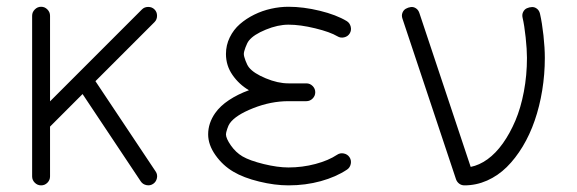

<svg xmlns="http://www.w3.org/2000/svg" viewBox="-20 -559 1740 579"><path d="M130.9 -511.5V-253.4L408 -530.5Q415.5 -538.1 427 -538.1Q438.5 -538.1 446 -530.5Q453.6 -522.9 453.6 -511.5Q453.6 -500 446 -492.4L267.8 -314.2L449.5 -41.7Q455.6 -32.7 453.2 -21.7Q450.9 -10.7 441.9 -4.6Q432.9 1.5 421.8 -0.7Q410.6 -2.9 404.5 -12L229 -275.4L130.9 -177.2V-26.9Q130.9 -15.9 122.9 -7.9Q115 0 104 0Q93 0 85 -7.9Q76.9 -15.9 76.9 -26.9V-511.5Q76.9 -522.5 85 -530.5Q93 -538.6 104 -538.6Q115 -538.6 122.9 -530.5Q130.9 -522.5 130.9 -511.5Z M661.4 -396.2Q661.4 -422.9 672.9 -446.3Q684.3 -469.7 703.4 -486.3Q722.4 -502.9 746.8 -514.9Q771.2 -526.9 797.6 -532.7Q824 -538.6 849.9 -538.6Q894.8 -538.6 944.5 -526.5Q994.1 -514.4 1025.6 -495.4Q1034.9 -489.7 1037.6 -478.6Q1040.3 -467.5 1034.7 -458.3Q1029.1 -449 1017.9 -446.4Q1006.8 -443.8 997.6 -449.5Q975.6 -462.6 930.5 -473.6Q885.5 -484.6 849.9 -484.6Q817.9 -484.6 781.5 -469.6Q745.1 -454.6 731 -437Q725.6 -430.4 720.5 -416.7Q715.3 -403.1 715.3 -396.2Q715.3 -389.4 720.5 -375.7Q725.6 -362.1 731 -355.5Q745.1 -337.9 781.5 -322.8Q817.9 -307.6 849.9 -307.6H903.8Q914.8 -307.6 922.7 -299.7Q930.7 -291.7 930.7 -280.8Q930.7 -269.8 922.7 -261.8Q914.8 -253.9 903.8 -253.9H849.9Q796.9 -253.9 743.5 -232.8Q690.2 -211.7 672.9 -187Q668.9 -181.6 665.2 -170.2Q661.4 -158.7 661.4 -153.8Q661.4 -141.8 676.1 -120.6Q690.9 -99.4 711.2 -87.4Q732.9 -74.7 775.1 -64.3Q817.4 -54 849.9 -54Q891.6 -54 931.2 -64.5Q970.7 -75 996.6 -92.3Q1005.6 -98.4 1016.7 -96.2Q1027.8 -94 1033.9 -85Q1040 -75.9 1037.8 -64.8Q1035.6 -53.7 1026.6 -47.6Q993.4 -25.4 947.4 -12.7Q901.4 0 849.9 0Q808.3 0 761.5 -11.5Q714.6 -22.9 684.1 -41Q651.9 -59.8 629.8 -91.1Q607.7 -122.3 607.7 -153.8Q607.7 -187.7 628.9 -218Q644 -239.5 670.5 -257.1Q697 -274.7 730.7 -286.9Q700.9 -304.4 681.2 -332.8Q661.4 -361.1 661.4 -396.2Z M1555.9 -505.6Q1553.7 -515.1 1557.6 -522.9Q1561.5 -530.8 1568.8 -534.1Q1576.2 -537.4 1584.2 -537.7Q1592.3 -538.1 1599.2 -532.7Q1606.2 -527.3 1608.4 -517.6Q1614.7 -490.2 1618.9 -452.1Q1623 -414.1 1623 -384.5Q1623 -334.7 1615.1 -286.4Q1607.2 -238 1592.5 -195.6Q1577.9 -153.1 1556.2 -117.1Q1534.4 -81.1 1508.1 -55.1Q1481.7 -29.1 1448.9 -14.5Q1416 0 1380.6 0Q1371.6 0 1364.7 -5.2Q1357.9 -10.5 1355.2 -18.3L1193.6 -502.9Q1190.4 -512.2 1193.6 -520.4Q1196.8 -528.6 1203.7 -532.6Q1210.7 -536.6 1218.8 -537.7Q1226.8 -538.8 1234.1 -534.1Q1241.5 -529.3 1244.6 -520L1399.4 -55.7Q1425.3 -60.8 1450.2 -78.7Q1475.1 -96.7 1496.5 -126.7Q1517.8 -156.7 1534.2 -195.2Q1550.5 -233.6 1559.8 -282.7Q1569.1 -331.8 1569.1 -384.5Q1569.1 -409.7 1565.2 -446.2Q1561.3 -482.7 1555.9 -505.6Z"/></svg>

Font: Tecnico
Style: Fino
Weight: 400
Version: Version 1.3